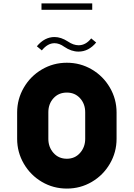

<svg xmlns="http://www.w3.org/2000/svg" viewBox="-20 -1081 780 1120"><path d="M370 -715Q449 -715 515.5 -676Q582 -637 621 -570Q660 -503 660 -425V-271Q660 -193 621 -126Q582 -59 515.5 -20Q449 19 370 19Q291 19 224.5 -20Q158 -59 119 -126Q80 -193 80 -271V-425Q80 -503 119 -570Q158 -637 224.5 -676Q291 -715 370 -715ZM370 -155Q417 -155 447 -189Q477 -223 477 -271V-426Q477 -475 447 -508Q417 -541 370 -541Q322 -541 292 -508Q262 -475 262 -426V-271Q262 -223 292 -189Q322 -155 370 -155ZM541 -833Q497 -780 438 -780Q396 -780 355 -808Q326 -829 298 -829Q258 -829 224 -787L195 -811Q240 -865 298 -865Q336 -865 376 -839Q408 -817 439 -817Q480 -817 512 -857ZM518 -1061V-1024H222V-1061Z"/></svg>

Font: Major Mono Display
Style: Regular
Weight: 400
Designer: Emre Parlak
Foundry: Emre Parlak
Version: Version 2.000; ttfautohint (v1.8) -l 8 -r 50 -G 200 -x 14 -D